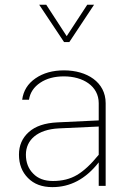

<svg xmlns="http://www.w3.org/2000/svg" viewBox="-20 -785 567 811"><path d="M250.5 -607.4H272.9L377.4 -765.1H348.6L261.7 -632.3L175.3 -765.1H145.5ZM426.3 -349.1C426.3 -438.5 346.7 -487.8 250.5 -487.8C202.6 -487.8 162.6 -476.6 129.9 -454.1C97.2 -431.6 78.6 -401.4 73.7 -363.8H102.5C106.9 -393.6 123 -417.5 149.9 -435.5C176.8 -453.6 210.4 -462.4 250 -462.4C330.1 -462.4 397 -421.9 397 -349.1V-276.4L222.7 -268.1C169.4 -265.6 129.4 -252 101.6 -227.1C73.7 -202.1 60.1 -170.4 60.1 -131.8C60.1 -91.3 72.8 -58.6 98.1 -33.2C123.5 -7.3 157.7 5.4 201.2 5.4C275.4 5.4 340.8 -27.3 397 -99.1V0H426.3ZM89.4 -131.8C89.4 -193.8 138.2 -238.3 228.5 -242.7L397 -250.5V-131.3C364.3 -90.8 333.5 -62.5 305.2 -45.9C276.4 -28.8 242.7 -20.5 203.6 -20.5C168 -20.5 140.1 -30.8 120.1 -51.8C99.6 -72.3 89.4 -99.1 89.4 -131.8Z"/></svg>

Font: Estedad Thin
Style: Regular
Weight: 100
Designer: Amin Abedi
Version: Version 7.3